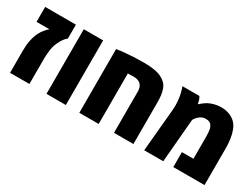

<svg xmlns="http://www.w3.org/2000/svg" viewBox="-52 -1135 2136 1627"><g transform="rotate(30 1016.5 -321.0)"><path d="M66.4 0V-217.3Q66.4 -325.7 103 -400.4Q128.9 -451.2 170.4 -486.3H44.9V-632.3H345.7V-496.1Q320.8 -476.6 302.7 -446Q284.7 -415.5 274.9 -388.7Q265.6 -361.8 261.7 -330.1Q257.8 -298.3 256.8 -277.3Q256.3 -266.6 256.1 -251.7Q255.9 -236.8 255.9 -217.3V0Z M422.9 0V-632.3H612.3V0Z M744.1 0V-623.5Q765.6 -627 787.6 -629.6Q809.6 -632.3 832.5 -634.3Q873 -638.2 916.5 -640.1Q960 -642.1 1006.3 -642.1Q1122.6 -642.1 1179.2 -613.3Q1208.5 -598.6 1227.3 -579.6Q1246.1 -560.5 1256.3 -531.7Q1266.1 -502.9 1269.8 -472.9Q1273.4 -442.9 1273.4 -401.4V0H1083.5V-401.4Q1083.5 -471.7 1030.3 -489.7Q1012.2 -495.6 987.8 -495.6Q962.4 -495.6 933.6 -494.1V0Z M1378.9 0 1415.5 -399.4Q1418.9 -435.1 1418.9 -461.4Q1418.9 -501.5 1412.1 -542.5Q1409.7 -558.6 1405.8 -574.5Q1401.9 -590.3 1397 -606.4Q1395 -613.3 1392.8 -619.6Q1390.6 -626 1388.2 -632.3H1554.2Q1571.3 -604 1576.2 -567.9H1583Q1590.8 -577.1 1610.8 -592Q1630.9 -606.9 1649.4 -616.2Q1668.9 -626 1698.5 -634Q1728 -642.1 1764.2 -642.1Q1810.1 -642.1 1845.9 -627.7Q1881.8 -613.3 1905.8 -588.9Q1918.9 -575.2 1928 -559.8Q1937 -544.4 1943.4 -527.3Q1969.2 -460.9 1969.2 -356V0H1663.6V-146H1776.4V-356Q1776.4 -406.2 1771 -430.7Q1766.1 -455.6 1751 -473.6Q1735.8 -491.7 1699.7 -491.7Q1679.2 -491.7 1664.6 -485.4Q1649.9 -479 1637.7 -468.8Q1625.5 -458.5 1616.7 -447.8Q1607.9 -437 1602.1 -426.8L1565.4 0Z"/></g></svg>

Font: Open Sans ExtraBold
Style: Regular
Weight: 800
Designer: Monotype Design Team
Foundry: Monotype Imaging Inc.
Version: Version 3.003; ttfautohint (v1.8.4)